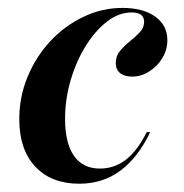

<svg xmlns="http://www.w3.org/2000/svg" viewBox="-20 -448 459 480"><path d="M178.2 11.3Q108.1 11.3 68.1 -31.5Q28.2 -74.2 28.2 -150Q28.2 -205.6 48.8 -255.6Q69.4 -305.6 105.2 -344.4Q141.1 -383.1 187.9 -405.6Q234.7 -428.2 286.3 -428.2Q337.9 -428.2 368.1 -406.5Q398.4 -384.7 398.4 -347.6Q398.4 -323.4 385.9 -302.8Q373.4 -282.3 353.2 -269.4Q333.1 -256.5 310.5 -256.5Q291.1 -256.5 280.2 -265.3Q269.4 -274.2 269.4 -290.3Q269.4 -308.1 280.2 -321Q291.1 -333.9 304.8 -344.8Q318.5 -355.6 329.4 -367.3Q340.3 -379 340.3 -393.5Q340.3 -416.9 308.9 -416.9Q277.4 -416.9 248 -394.4Q218.5 -371.8 194.8 -333.9Q171 -296 156.9 -248.4Q142.7 -200.8 142.7 -150.8Q142.7 -90.3 164.9 -58.5Q187.1 -26.6 229.8 -26.6Q266.1 -26.6 294.8 -48.8Q323.4 -71 346.8 -117.7H355.6Q325 -54 281 -21.4Q237.1 11.3 178.2 11.3Z"/></svg>

Font: Playfair 144pt
Style: Bold Italic
Weight: 700
Italic angle: -15.6°
Designer: Claus Eggers Sørensen
Foundry: Claus Eggers Sørensen
Version: Version 2.203